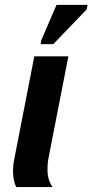

<svg xmlns="http://www.w3.org/2000/svg" viewBox="-20 -756 374 776"><path d="M171.9 -70.8Q171.9 -28.8 192.4 0H45.9Q41 -7.8 36.9 -24.7Q32.7 -41.5 32.7 -60.5Q32.7 -91.8 38.1 -115.2L118.7 -528.3H256.3L174.8 -110.8Q171.9 -94.2 171.9 -70.8ZM144 -577.6 147 -593.8 208.5 -736.3H334L330.6 -718.3L195.3 -577.6Z"/></svg>

Font: Liberation Sans
Style: Bold Italic
Weight: 700
Italic angle: -12°
Designer: Steve Matteson
Foundry: Ascender Corporation
Version: Version 2.1.5